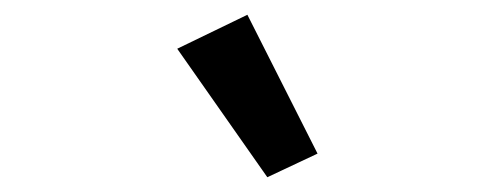

<svg xmlns="http://www.w3.org/2000/svg" viewBox="-20 -851 670 260"><path d="M410 -643 342 -611 220 -785 315 -831Z"/></svg>

Font: IBM Plex Sans JP Medm
Style: Regular
Weight: 500
Designer: Mike Abbink; Paul van der Laan; Pieter van Rosmalen; Wujin Sim; Yejin Wi; Jinhee Kim; Boomi Park; Yona Kim; Kichan Ma
Foundry: Sandoll Inc.
Version: Version 1.002